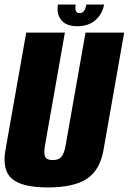

<svg xmlns="http://www.w3.org/2000/svg" viewBox="-30 -818 565 842"><path d="M180 4Q66.5 4 22.5 -34Q-21.5 -72 -6 -160.5L85 -675H254.5L167.5 -181.5Q161 -146 167.8 -131Q174.5 -116 201 -116Q228 -116 240 -131Q252 -146 258 -181.5L345 -675H514.5L424 -160.5Q408.5 -72 351 -34Q293.5 4 180 4ZM309.5 -703Q260 -703 238.5 -730.2Q217 -757.5 224 -798H302Q295.5 -760.5 319 -760.5Q342.5 -760.5 348.5 -798H426.5Q419.5 -757.5 389 -730.2Q358.5 -703 309.5 -703Z"/></svg>

Font: Anybody Condensed ExtraBold
Style: Italic
Weight: 800
Width: 3
Italic angle: -10°
Designer: Tyler Finck
Foundry: Etcetera Type Company
Version: Version 1.010; ttfautohint (v1.8.3) -l 8 -r 50 -G 200 -x 14 